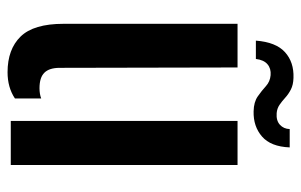

<svg xmlns="http://www.w3.org/2000/svg" viewBox="-164 -624 797 508"><g transform="rotate(90 234.0 -369.5)"><path d="M42.5 -139.5V-600H158L159 -129.5Q159 -102 171.8 -89Q184.5 -76 213 -76Q228 -76 240 -80.5V-11Q211 8.5 170.5 8.5Q110 8.5 76.2 -26Q42.5 -60.5 42.5 -139.5ZM299.5 0V-600H416V0ZM321 -738H369.5Q367.5 -688 340.8 -664.8Q314 -641.5 274 -642.5Q249.5 -643 234.5 -653.5Q219.5 -664 207.5 -675Q195.5 -686 178.5 -687.5Q161 -689 149.5 -679.2Q138 -669.5 135.5 -648.5H87Q91 -701.5 117.5 -725.5Q144 -749.5 185.5 -748Q204 -747.5 216.5 -741Q229 -734.5 238.2 -726Q247.5 -717.5 257 -711Q266.5 -704.5 279 -703.5Q298.5 -702 309.5 -712Q320.5 -722 321 -738Z"/></g></svg>

Font: Big Shoulders Stencil Text Thin
Style: Bold
Weight: 700
Version: Version 2.001